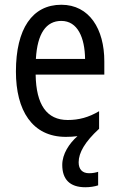

<svg xmlns="http://www.w3.org/2000/svg" viewBox="-20 -566 502 808"><path d="M311 117C311 77 337 31 397 -24V-98C353 -72 312 -61 265 -61C177 -61 132 -125 130 -252H419V-308C419 -444 356 -546 238 -546C116 -546 47 -445 47 -265C47 -102 115 10 257 10C274 10 291 9 306 7C271 38 242 82 242 128C242 188 273 222 339 222C359 222 378 219 393 214V157C384 160 371 163 355 163C327 163 311 147 311 117ZM238 -478C307 -478 337 -407 338 -318H131C137 -425 174 -478 238 -478Z"/></svg>

Font: Noto Sans Sinhala Condensed
Style: Regular
Weight: 400
Width: 3
Designer: Jelle Bosma - Monotype Design Team
Foundry: Monotype Imaging Inc.
Version: Version 2.006